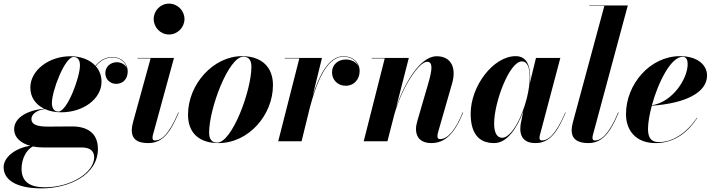

<svg xmlns="http://www.w3.org/2000/svg" viewBox="-85 -780 3946 1060"><path d="M254 -160C373 -160 475.5 -233 475.5 -328.5C475.5 -362 464 -391.5 444 -414.5C470.5 -447 499.5 -462.5 537 -462.5C576 -462.5 607.5 -439 615.5 -403.5C606.5 -424.5 583.5 -436.5 560 -436.5C526.5 -436.5 496.5 -413 496.5 -376.5C496.5 -341 524 -317 556.5 -317C596.5 -317 620 -347 620 -384.5C620 -432.5 583.5 -465 537 -465C498.5 -465 468.5 -449 442 -416.5C411.5 -450 362 -469.5 304 -469.5C185 -469.5 82.5 -392 82.5 -296.5C82.5 -242.5 112 -202.5 158.5 -180C70.5 -172 -7 -132.5 -7 -66.5C-7 -22 28.5 10.5 82 25C7.5 35 -65 84 -65 143C-65 215.5 9 260 145 260C292 260 455.5 188 455.5 42C455.5 -46.5 395.5 -82 313 -82C284.5 -82 217 -81 182 -81C130 -81 88.5 -88 88.5 -123C88.5 -145.5 111.5 -171 162.5 -178C188.5 -166 220 -160 254 -160ZM237 -164C212 -164 201.5 -185 201.5 -211.5C201.5 -278 272.5 -465.5 321.5 -465.5C346.5 -465.5 356.5 -445.5 356.5 -419C356.5 -352.5 286 -164 237 -164ZM34 151.5C34 94 63 45 96.5 28.5C113.5 32 132 34 151.5 34H365.5C412.5 34 435 54 435 88C435 173 306 254 163 254C77 254 34 221.5 34 151.5Z M763.5 -675C763.5 -629.5 800 -589.5 848 -589.5C896 -589.5 933.5 -629.5 933.5 -675C933.5 -720.5 896 -760 848 -760C800 -760 763.5 -720.5 763.5 -675ZM902 -158.5 899.5 -159.5C845.5 -32 803.5 -4.5 770 -4.5C760.5 -4.5 757 -10.5 757 -19C757 -23.5 757.5 -28.5 759 -34L875.5 -460H674V-457.5H746.5L650 -107.5C647 -96.5 642.5 -77.5 642.5 -60C642.5 -17 668 10 732.5 10C814 10 855 -48.5 902 -158.5Z M1121.5 10C1287.5 10 1422 -145 1422 -310C1422 -410 1359.5 -470 1251 -470C1092.5 -470 953 -314.5 953 -147C953 -47 1013 10 1121.5 10ZM1114 7.5C1083 7.5 1069.5 -13.5 1069.5 -47.5C1069.5 -181.5 1177 -467 1258.5 -467C1289.5 -467 1303 -446 1303 -412C1303 -278 1195.5 7.5 1114 7.5Z M1567.5 -457.5 1451 0H1580L1625.5 -185.5C1657 -304 1712.5 -467 1810.5 -467C1851.5 -467 1882 -446.5 1893 -415C1881.5 -438 1854.5 -451.5 1824.5 -451.5C1780.5 -451.5 1748 -422.5 1748 -381C1748 -338 1780 -306.5 1824 -306.5C1869.5 -306.5 1900.5 -342 1900.5 -387.5C1900.5 -435.5 1863.5 -469.5 1810.5 -469.5C1727.5 -469.5 1674.5 -357 1641 -250L1692.5 -460H1486.5V-457.5Z M2039 -457.5 1923 0H2054L2092.5 -150C2138 -308.5 2230.5 -439 2272.5 -439C2306.5 -439 2301.5 -395.5 2279 -318L2219 -112C2215.5 -99.5 2211.5 -82.5 2211.5 -67.5C2211.5 -19.5 2241 10 2295.5 10C2369.5 10 2423 -38 2472 -158.5L2469.5 -159.5C2429 -60 2386 -12 2344.5 -12C2333.5 -12 2330 -18 2330 -29C2330 -34 2331.5 -42.5 2333 -48L2411 -319.5C2435.5 -404.5 2407 -469.5 2325.5 -469.5C2234 -469.5 2147 -318.5 2102.5 -189L2172 -460H1967V-457.5Z M2842 -350C2842 -413 2826 -470 2762 -470C2639 -470 2513.5 -305.5 2513.5 -152.5C2513.5 -52.5 2551 10 2643 10C2716 10 2770.5 -75 2804 -166L2790 -97.5C2789 -90.5 2787.5 -81 2787.5 -67C2787.5 -22 2812.5 10 2870.5 10C2949 10 2991.5 -48.5 3038 -158.5L3036 -159.5C2982 -32.5 2939.5 -4.5 2907 -4.5C2897.5 -4.5 2893.5 -10 2893.5 -18.5C2893.5 -23 2894 -28 2895.5 -33.5L3008.5 -460H2874L2840.5 -322.5C2841.5 -332.5 2842 -341.5 2842 -350ZM2839.5 -351.5C2839.5 -228 2758.5 -19.5 2687 -19.5C2659 -19.5 2643 -46.5 2643 -98C2643 -215.5 2727.5 -441 2796 -441C2828.5 -441 2839.5 -404 2839.5 -351.5Z M3330.5 -158.5 3328 -159.5C3274.5 -32.5 3231.5 -4.5 3199.5 -4.5C3190 -4.5 3186 -10 3186 -18.5C3186 -22.5 3186.5 -28 3188 -33.5L3381 -750H3168V-747.5H3251.5L3078.5 -107.5C3076 -97.5 3071 -79 3071 -60C3071 -17.5 3098 10 3162.5 10C3241.5 10 3284 -48.5 3330.5 -158.5Z M3492.5 -67.5C3492.5 -102 3500.5 -148 3513.5 -196.5C3697 -209 3818.5 -268 3818.5 -363C3818.5 -423 3763.5 -470 3669 -470C3503.5 -470 3371 -314.5 3371 -150C3371 -60 3425.5 10 3534 10C3645.5 10 3718.5 -58.5 3765 -129.5L3763 -130.5C3705.5 -45.5 3629 4.5 3553 4.5C3516.5 4.5 3492.5 -12 3492.5 -67.5ZM3684 -466.5C3705 -466.5 3711.5 -447 3711.5 -426.5C3711.5 -346 3629 -216.5 3514 -199C3548.5 -325 3618.5 -466.5 3684 -466.5Z"/></svg>

Font: Bodoni* 72pt
Style: Bold Italic
Weight: 700
Italic angle: -13°
Version: Version 2.3